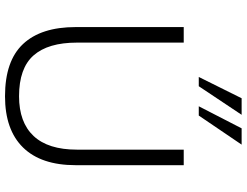

<svg xmlns="http://www.w3.org/2000/svg" viewBox="-129 -847 984 766"><g transform="rotate(90 363.0 -464.0)"><path d="M364 8Q223 8 155.5 -64Q88 -136 88 -274V-705H150V-279Q150 -164 201 -106Q252 -48 364 -48Q468 -48 522.5 -106Q577 -164 577 -279V-705H639V-274Q639 -136 568.5 -64Q498 8 364 8ZM287 -765 372 -936H438L324 -765ZM404 -765 492 -936H557L441 -765Z"/></g></svg>

Font: Mulish ExtraLight Light
Style: Regular
Weight: 300
Version: Version 3.603